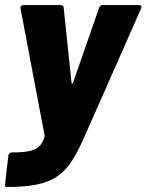

<svg xmlns="http://www.w3.org/2000/svg" viewBox="-28 -538 578 757"><path d="M-3 199H4C194 199 239 146 301 10L528 -504C532 -513 528 -518 520 -518H377C370 -518 366 -515 363 -508L260 -212C258 -207 254 -207 254 -212L223 -508C222 -515 219 -518 212 -518H65C57 -518 51 -513 53 -504L148 -3C148 0 148 1 147 3C132 54 95 63 18 63C12 63 6 68 5 75L-8 187C-9 194 -7 199 -3 199Z"/></svg>

Font: Barlow ExtraBold
Style: Italic
Weight: 800
Italic angle: -7°
Designer: Jeremy Tribby
Foundry: Tribby Type
Version: Version 1.422;hotconv 1.0.109;makeotfexe 2.5.65596